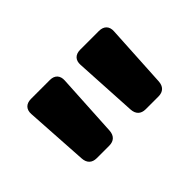

<svg xmlns="http://www.w3.org/2000/svg" viewBox="-51 -922 458 458"><g transform="rotate(-45 178.5 -692.5)"><path d="M39 -772 49 -612C50 -596 59 -587 75 -587H117C133 -587 142 -596 143 -612L152 -772C153 -788 144 -798 128 -798H64C47 -798 38 -788 39 -772ZM205 -772 214 -612C215 -596 224 -587 240 -587H283C299 -587 308 -596 309 -612L318 -772C319 -788 310 -798 293 -798H230C213 -798 204 -788 205 -772Z"/></g></svg>

Font: Arvore Sans SemiBold
Style: Regular
Weight: 600
Designer: Jonny Pinhorn (Latin) Dan Schunck (customization for Arvore)
Version: Version 1.000;Glyphs 3.3 (3305)